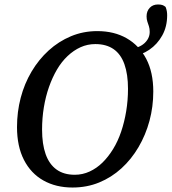

<svg xmlns="http://www.w3.org/2000/svg" viewBox="-20 -822 767 858"><path d="M304 16Q230 16 174 -15.5Q118 -47 87 -107.5Q56 -168 56 -254Q56 -322 72.5 -385Q89 -448 121 -502Q153 -556 197.5 -596.5Q242 -637 297 -660Q352 -683 415 -683Q490 -683 546 -651Q602 -619 633.5 -559Q665 -499 665 -413Q665 -345 648 -282Q631 -219 599 -164.5Q567 -110 522.5 -69.5Q478 -29 423 -6.5Q368 16 304 16ZM314 -41Q349 -41 380.5 -55.5Q412 -70 438 -95.5Q464 -121 485.5 -156Q507 -191 521.5 -234Q536 -277 544 -325.5Q552 -374 552 -425Q552 -490 536 -535Q520 -580 487.5 -602.5Q455 -625 406 -625Q371 -625 340 -611Q309 -597 282 -571.5Q255 -546 234.5 -511Q214 -476 199 -433.5Q184 -391 176 -342.5Q168 -294 168 -243Q168 -178 184 -133Q200 -88 232.5 -64.5Q265 -41 314 -41ZM569 -571V-604Q593 -608 610.5 -618Q628 -628 638.5 -644Q649 -660 649 -679Q649 -694 645.5 -704.5Q642 -715 638.5 -725.5Q635 -736 635 -749Q635 -772 649 -787Q663 -802 686 -802Q698 -802 705.5 -799.5Q713 -797 720 -791Q724 -781 725.5 -772Q727 -763 727 -754Q727 -703 705 -663.5Q683 -624 647 -599.5Q611 -575 569 -571Z"/></svg>

Font: Source Serif 4 Medium
Style: Italic
Weight: 500
Italic angle: -12°
Designer: Frank Grießhammer
Foundry: Adobe Systems Incorporated
Version: Version 4.004;hotconv 1.0.116;makeotfexe 2.5.65601